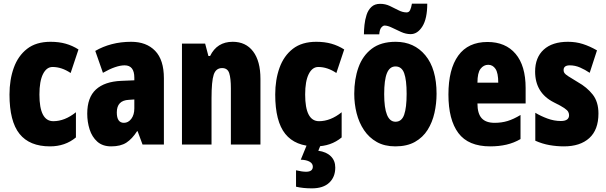

<svg xmlns="http://www.w3.org/2000/svg" viewBox="-20 -792 3323 1052"><path d="M254 10Q142 10 87 -58.5Q32 -127 32 -274Q32 -355 55.5 -420.5Q79 -486 128.5 -524.5Q178 -563 257 -563Q303 -563 340 -552.5Q377 -542 410 -521L367 -392Q318 -425 268 -425Q235 -425 215.5 -386Q196 -347 196 -274Q196 -128 272 -128Q335 -128 396 -177V-39Q337 10 254 10Z M699 -563Q782 -563 830 -513.5Q878 -464 878 -363V0H761L734 -73H731Q704 -31 672.5 -10.5Q641 10 589 10Q542 10 513 -16Q484 -42 471 -83Q458 -124 458 -169Q458 -258 505.5 -301.5Q553 -345 644 -349L716 -352V-366Q716 -434 663 -434Q616 -434 544 -393L502 -513Q543 -537 592.5 -550Q642 -563 699 -563ZM686 -245Q620 -242 620 -176Q620 -119 659 -119Q683 -119 699.5 -141Q716 -163 716 -198V-247Z M1255 -563Q1327 -563 1367 -510Q1407 -457 1407 -360V0H1245V-308Q1245 -363 1236 -391Q1227 -419 1197 -419Q1163 -419 1151 -383Q1139 -347 1139 -253V0H977V-553H1104L1122 -485H1131Q1169 -563 1255 -563Z M1710 10Q1598 10 1543 -58.5Q1488 -127 1488 -274Q1488 -355 1511.5 -420.5Q1535 -486 1584.5 -524.5Q1634 -563 1713 -563Q1759 -563 1796 -552.5Q1833 -542 1866 -521L1823 -392Q1774 -425 1724 -425Q1691 -425 1671.5 -386Q1652 -347 1652 -274Q1652 -128 1728 -128Q1791 -128 1852 -177V-39Q1793 10 1710 10ZM1817 126Q1817 178 1784 209Q1751 240 1689 240Q1640 240 1602 231V141Q1619 145 1632.5 147Q1646 149 1657 149Q1694 149 1694 121Q1694 104 1676.5 94Q1659 84 1628 83L1662 0H1738L1724 34Q1768 40 1792.5 64Q1817 88 1817 126Z M2372 -278Q2372 -225 2360.5 -173.5Q2349 -122 2323 -80.5Q2297 -39 2253.5 -14.5Q2210 10 2146 10Q2087 10 2044.5 -14Q2002 -38 1974.5 -79Q1947 -120 1934 -171.5Q1921 -223 1921 -278Q1921 -358 1944 -422.5Q1967 -487 2017 -525Q2067 -563 2148 -563Q2249 -563 2310.5 -489Q2372 -415 2372 -278ZM2085 -276Q2085 -125 2147 -125Q2181 -125 2194.5 -163.5Q2208 -202 2208 -278Q2208 -354 2194.5 -391Q2181 -428 2147 -428Q2115 -428 2100 -391Q2085 -354 2085 -276ZM1974 -604Q1974 -627 1977 -655.5Q1980 -684 1988.5 -710.5Q1997 -737 2015 -754Q2033 -771 2063 -771Q2091 -771 2115.5 -759.5Q2140 -748 2163 -736Q2186 -724 2208 -724Q2221 -724 2227 -736.5Q2233 -749 2237 -772H2321Q2321 -690 2294.5 -647.5Q2268 -605 2230 -605Q2204 -605 2177.5 -617Q2151 -629 2127.5 -640.5Q2104 -652 2087 -652Q2079 -652 2069.5 -641.5Q2060 -631 2058 -604Z M2651 -562Q2750 -562 2805 -497Q2860 -432 2860 -310V-225H2596Q2596 -170 2619 -144.5Q2642 -119 2690 -119Q2728 -119 2761 -129Q2794 -139 2832 -162V-30Q2796 -9 2755 0.5Q2714 10 2666 10Q2546 10 2491.5 -63Q2437 -136 2437 -274Q2437 -413 2491 -487.5Q2545 -562 2651 -562ZM2655 -437Q2630 -437 2613 -415Q2596 -393 2596 -339H2710Q2710 -392 2695 -414.5Q2680 -437 2655 -437Z M3259 -170Q3259 -81 3209 -35.5Q3159 10 3070 10Q3030 10 2990.5 3Q2951 -4 2913 -21V-174Q2943 -156 2979.5 -142.5Q3016 -129 3053 -129Q3098 -129 3098 -161Q3098 -170 3093.5 -179Q3089 -188 3071.5 -200Q3054 -212 3015 -231Q2912 -283 2912 -400Q2912 -477 2959 -520Q3006 -563 3092 -563Q3135 -563 3173 -551Q3211 -539 3251 -516L3211 -393Q3186 -410 3158.5 -422Q3131 -434 3102 -434Q3068 -434 3068 -408Q3068 -399 3072.5 -392Q3077 -385 3094 -374Q3111 -363 3146 -342Q3196 -314 3227.5 -274Q3259 -234 3259 -170Z"/></svg>

Font: Noto Sans Sinhala ExtraCondensed Black
Style: Regular
Weight: 900
Width: 2
Designer: Jelle Bosma - Monotype Design Team
Foundry: Monotype Imaging Inc.
Version: Version 2.006; ttfautohint (v1.8.4.7-5d5b)